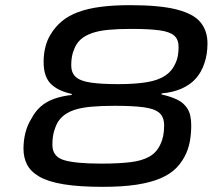

<svg xmlns="http://www.w3.org/2000/svg" viewBox="-20 -716 854 744"><path d="M378 8Q286 8 226 -2Q166 -12 132.5 -31.5Q99 -51 85 -78Q71 -105 71 -140Q71 -172 78.5 -201.5Q86 -231 101 -255Q116 -284 137.5 -303Q159 -322 189.5 -333Q220 -344 258 -348V-352Q203 -364 176 -392Q149 -420 149 -476Q149 -507 156 -534.5Q163 -562 177 -584Q194 -612 219.5 -633.5Q245 -655 282.5 -669Q320 -683 370 -689.5Q420 -696 484 -696Q600 -696 665.5 -679Q731 -662 757.5 -629Q784 -596 784 -548Q784 -527 781 -507.5Q778 -488 772 -471Q761 -437 739.5 -412.5Q718 -388 684.5 -373Q651 -358 606 -354V-350Q642 -342 667.5 -329.5Q693 -317 707 -294Q721 -271 721 -230Q721 -200 716.5 -173Q712 -146 702 -123Q688 -91 664.5 -66.5Q641 -42 603 -25.5Q565 -9 510 -0.5Q455 8 378 8ZM372 -82Q439 -82 485 -87.5Q531 -93 559.5 -109.5Q588 -126 602 -158Q609 -172 612.5 -190Q616 -208 616 -230Q616 -263 597 -279Q578 -295 536 -300.5Q494 -306 424 -306Q373 -306 333.5 -302.5Q294 -299 266.5 -289.5Q239 -280 220.5 -263Q202 -246 193 -218Q188 -205 185.5 -189.5Q183 -174 183 -155Q183 -109 228 -95.5Q273 -82 372 -82ZM439 -390Q504 -390 549 -397.5Q594 -405 621 -423.5Q648 -442 661 -473Q667 -486 669.5 -501.5Q672 -517 672 -535Q672 -563 655 -578Q638 -593 598 -598.5Q558 -604 488 -604Q438 -604 400.5 -600.5Q363 -597 336 -587.5Q309 -578 292 -562.5Q275 -547 266 -522Q261 -510 258.5 -495Q256 -480 256 -463Q256 -434 273.5 -418Q291 -402 331.5 -396Q372 -390 439 -390Z"/></svg>

Font: Saira Expanded Medium
Style: Italic
Weight: 500
Width: 7
Italic angle: -12°
Designer: Hector Gatti with collaboration of the Omnibus-Type team
Foundry: Omnibus-Type
Version: Version 1.101